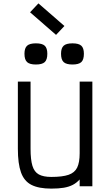

<svg xmlns="http://www.w3.org/2000/svg" viewBox="-20 -1100 640 1134"><path d="M283 14Q209 14 165.8 -8Q122.5 -30 104 -81.8Q85.5 -133.5 85.5 -221.5V-618H160.5V-221.5Q160.5 -157 171.5 -120.8Q182.5 -84.5 209.2 -69.8Q236 -55 283 -55Q348.5 -55 384.8 -67.5Q421 -80 435.8 -110.2Q450.5 -140.5 450.5 -194.5V-618H525.5V0H450.5V-40Q432.5 -20 410 -8.2Q387.5 3.5 356.8 8.8Q326 14 283 14ZM408 -719Q371.5 -719 356 -733.2Q340.5 -747.5 340.5 -782.5Q340.5 -816 356 -830Q371.5 -844 408 -844Q445 -844 460.2 -830Q475.5 -816 475.5 -782.5Q475.5 -747.5 460.2 -733.2Q445 -719 408 -719ZM192 -719Q155.5 -719 140 -733.2Q124.5 -747.5 124.5 -782.5Q124.5 -816 140 -830Q155.5 -844 192 -844Q229 -844 244.2 -830Q259.5 -816 259.5 -782.5Q259.5 -747.5 244.2 -733.2Q229 -719 192 -719ZM311 -894 157.5 -1027.5 207 -1080 360.5 -946.5Z"/></svg>

Font: Victor Mono Thin
Style: Regular
Weight: 100
Monospace: yes
Designer: Rune Bjørnerås
Version: Version 1.561;gftools[0.9.30]